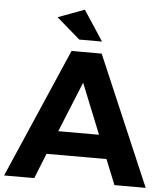

<svg xmlns="http://www.w3.org/2000/svg" viewBox="-64 -981 887 1035"><g transform="rotate(5 380.0 -464.0)"><path d="M-2.9 0 300.8 -700.2H463.9L763.2 0H594.2L539.1 -136.2H214.8L160.2 0ZM210 -875 353 -928.2 460 -765.1H336.9ZM267.1 -263.2H487.8L377.9 -535.2Z"/></g></svg>

Font: Montserrat Semi Bold
Style: Regular
Weight: 600
Designer: Julieta Ulanovsky
Foundry: Julieta Ulanovsky
Version: Version 3.001;PS 003.001;hotconv 1.0.70;makeotf.lib2.5.58329